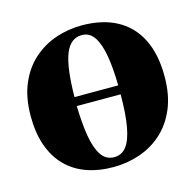

<svg xmlns="http://www.w3.org/2000/svg" viewBox="-85 -617 728 715"><g transform="rotate(-15 279.0 -259.0)"><path d="M268.5 11.5Q210.5 11.5 164.2 -5.2Q118 -22 85.5 -55.2Q53 -88.5 35.8 -137.5Q18.5 -186.5 18.5 -250.5Q18.5 -322.5 40.8 -375Q63 -427.5 101.5 -461.8Q140 -496 188.2 -512.5Q236.5 -529 289 -529Q368.5 -529 424.2 -498.8Q480 -468.5 509.2 -410Q538.5 -351.5 538.5 -266.5Q538.5 -194.5 516.2 -142Q494 -89.5 456 -55.5Q418 -21.5 369.5 -5Q321 11.5 268.5 11.5ZM280 -23.5Q309 -23.5 327 -46.5Q345 -69.5 354 -118.2Q363 -167 363 -243.5H194Q195.5 -178.5 203.5 -129Q211.5 -79.5 229.8 -51.5Q248 -23.5 280 -23.5ZM194.5 -278H363Q362 -342.5 354 -391Q346 -439.5 328.2 -466.8Q310.5 -494 280 -494Q236 -494 215.8 -442.8Q195.5 -391.5 194.5 -278Z"/></g></svg>

Font: Merriweather 120pt ExtraBold
Style: Regular
Weight: 800
Version: Version 2.100